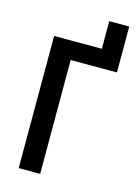

<svg xmlns="http://www.w3.org/2000/svg" viewBox="-128 -932 718 1002"><g transform="rotate(15 230.5 -431.5)"><path d="M442 -615H192V0H76V-714H334V-863H442Z"/></g></svg>

Font: Noto Sans Display Medium Narrow
Style: Regular
Weight: 500
Width: 4
Designer: Monotype Design team
Foundry: Monotype Imaging Inc.
Version: Version 1.000